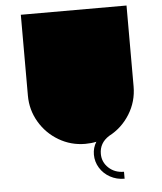

<svg xmlns="http://www.w3.org/2000/svg" viewBox="-60 -748 860 1017"><g transform="rotate(-5 370.0 -239.5)"><path d="M651 -696V-266Q651 -186 609.5 -119Q568 -52 499 -16Q447 17 447 75Q447 119 479.5 149.5Q512 180 561 180V217Q519 217 484.5 198Q450 179 430 146.5Q410 114 410 76Q410 39 429 9Q401 15 370 15Q294 15 229.5 -23Q165 -61 127 -125.5Q89 -190 89 -266V-696Z"/></g></svg>

Font: M Major Mono Display
Style: Regular
Weight: 400
Designer: Emre Parlak
Foundry: Emre Parlak
Version: Version 2.000; ttfautohint (v1.8) -l 8 -r 50 -G 200 -x 14 -D